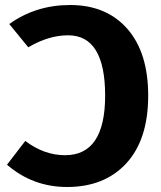

<svg xmlns="http://www.w3.org/2000/svg" viewBox="-20 -730 645 767"><path d="M260 -710Q405 -710 488.5 -615Q572 -520 572 -348Q572 -173 485 -78Q398 17 248 17Q111 17 8 -72L81 -167Q156 -110 240 -110Q400 -110 400 -348Q400 -589 252 -589Q174 -589 93 -541L17 -634Q123 -710 260 -710Z"/></svg>

Font: Fira Sans
Style: Bold
Weight: 700
Designer: bBox Type GmbH & Carrois Corporate GbR & Edenspiekermann AG
Foundry: bBox Type GmbH & Carrois Corporate GbR & Edenspiekermann AG
Version: Version 4.301;PS 004.301;hotconv 1.0.88;makeotf.lib2.5.64775